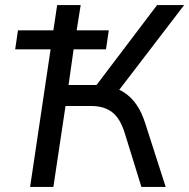

<svg xmlns="http://www.w3.org/2000/svg" viewBox="-20 -739 748 759"><path d="M99 0 180 -544H40L51 -619H191L206 -719H299L283 -619H410L399 -544H271L251 -403H372L348 -385L601 -719H708L440 -369L406 -397Q442 -392 470 -374Q498 -356 519 -326Q540 -296 554 -252L635 0H539L474 -210Q456 -270 424 -295Q392 -320 340 -320H239L191 0Z"/></svg>

Font: Nunitoga
Style: Medium Italic
Weight: 500
Italic angle: -9°
Designer: Vernon Adams
Foundry: Vernon Adams
Version: Version 1.0